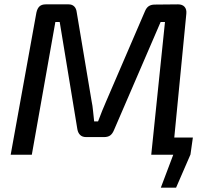

<svg xmlns="http://www.w3.org/2000/svg" viewBox="-20 -710 944 881"><path d="M686 -79H865L854 -1L788 151H718L775 0H675ZM797 -690Q817 -690 827 -678.5Q837 -667 835 -647L772 0H674L737 -609H717L503 -113Q496 -96 485.5 -88.5Q475 -81 457 -81H375Q358 -81 348 -90.5Q338 -100 335 -117L254 -609H234L126 0H29L147 -652Q151 -671 161 -680.5Q171 -690 190 -690H295Q311 -690 320.5 -680.5Q330 -671 332 -654L400 -248Q405 -224 407 -200.5Q409 -177 412 -153H430Q440 -179 449 -202Q458 -225 468 -247L645 -658Q652 -675 663 -682Q674 -689 690 -689Z"/></svg>

Font: Exo 2 Medium
Style: Italic
Weight: 500
Italic angle: -8°
Designer: Natanael Gama
Foundry: Natanael Gama
Version: Version 2.010